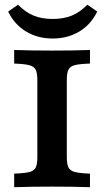

<svg xmlns="http://www.w3.org/2000/svg" viewBox="-20 -779 434 799"><path d="M135.4 -125.8V-445.2Q135.4 -475 128.5 -488.7Q121.6 -502.4 102 -507.7Q82.4 -512.9 39 -514.5V-571Q107.6 -568.5 199.3 -568.5Q284.3 -568.5 354.4 -571V-514.5Q310.6 -513 291.1 -507.9Q271.6 -502.9 264.8 -489Q258 -475.2 258 -445.2V-125.8Q258 -96 264.9 -82.3Q271.8 -68.5 291.4 -63.3Q311 -58.1 354.4 -56.5V0Q284.3 -2.4 199.3 -2.4Q107.6 -2.4 39 0V-56.5Q82.8 -58 102.3 -63.1Q121.9 -68.1 128.6 -81.9Q135.4 -95.7 135.4 -125.8ZM14 -730.9 55.1 -759.5Q85.3 -728.3 119.6 -714.2Q153.9 -700.1 199.3 -700.1Q244.7 -700.1 279 -714.2Q313.3 -728.3 343.5 -759.5L384.6 -730.9Q358.9 -677.6 310.5 -648.1Q262 -618.7 199.3 -618.7Q136.6 -618.7 88.1 -648.1Q39.6 -677.6 14 -730.9Z"/></svg>

Font: Playfair Micro SmCond SmLight
Style: Regular
Weight: 360
Width: 4
Designer: Claus Eggers Sørensen
Foundry: Claus Eggers Sørensen
Version: Version 2.100;Glyphs 3.2 (3219)